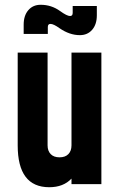

<svg xmlns="http://www.w3.org/2000/svg" viewBox="-20 -770 503 803"><path d="M180 -657V-628H79V-667Q79 -705 98.5 -727.5Q118 -750 150 -750Q195 -750 231 -724Q260 -703 273 -703Q284 -703 284 -716V-745H385V-706Q385 -668 365.5 -645.5Q346 -623 314 -623Q271 -623 229 -652Q204 -670 191 -670Q180 -670 180 -657ZM279 -550H404V0H279V-23Q245 13 186 13Q54 13 54 -162V-550H179V-162Q179 -139 192 -125.5Q205 -112 229 -112Q253 -112 266 -125.5Q279 -139 279 -162Z"/></svg>

Font: Mohave Bold
Style: Regular
Weight: 700
Designer: Gumpita Rahayu
Foundry: Tokotype
Version: Version 2.002;PS 002.002;hotconv 1.0.88;makeotf.lib2.5.64775